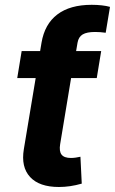

<svg xmlns="http://www.w3.org/2000/svg" viewBox="-20 -754 468 782"><path d="M220 7.6Q140.1 7.6 102.6 -33Q65 -73.7 77.1 -146.4L135.4 -496.7H279.6L225 -166.8Q220.2 -138 230.7 -124.3Q241.2 -110.6 269.2 -110.6Q277.8 -110.6 288.6 -112.1Q299.3 -113.6 307.6 -115.6L313 -6.1Q288.4 0.9 265.3 4.3Q242.1 7.6 220 7.6ZM50.2 -436.1 68.2 -545.9H392.1L374.1 -436.1ZM126.7 -444.5 143.4 -545.9 149.1 -580.1Q161.8 -655.8 213.5 -695.1Q265.3 -734.4 353.5 -734.4Q375.6 -734.4 394.6 -732.2Q413.5 -730.1 428 -726L410.5 -620.6Q399.2 -622.1 388.5 -623Q377.7 -623.8 367.2 -623.8Q333.7 -623.8 316.8 -613.8Q299.9 -603.8 295.8 -580.1L290 -545.9L273.1 -444.5Z"/></svg>

Font: Inter Variable
Style: Italic
Weight: 400
Italic angle: -9.39999°
Designer: Rasmus Andersson
Foundry: rsms
Version: Version 4.001;git-9221beed3